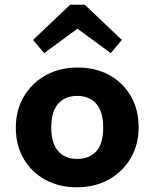

<svg xmlns="http://www.w3.org/2000/svg" viewBox="-20 -778 654 813"><path d="M305 15Q230 15 171.5 -17Q113 -49 80 -106Q47 -163 47 -238Q47 -311 80.5 -368.5Q114 -426 173 -459Q232 -492 309 -492Q385 -492 443 -460Q501 -428 534 -371Q567 -314 567 -239Q567 -166 533.5 -108.5Q500 -51 441 -18Q382 15 305 15ZM307 -105Q357 -105 387 -136.5Q417 -168 417 -238Q417 -283 404 -312.5Q391 -342 366.5 -357Q342 -372 307 -372Q274 -372 249.5 -358Q225 -344 211 -315Q197 -286 197 -239Q197 -172 226 -138.5Q255 -105 307 -105ZM120 -609 277 -758H316L317 -663L167 -553ZM496 -609 449 -553 299 -663 300 -758H339Z"/></svg>

Font: Intel One Mono Light
Style: Regular
Weight: 300
Monospace: yes
Designer: Fred Shallcrass
Foundry: Frere-Jones Type LLC
Version: Version 1.004